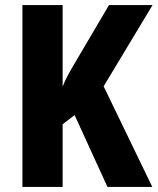

<svg xmlns="http://www.w3.org/2000/svg" viewBox="-20 -734 619 754"><path d="M578 0 387 -395 579 -714H408L276 -490C255 -455 237 -423 226 -394V-714H68V0H226V-246L273 -282L402 0Z"/></svg>

Font: Noto Sans Thai Looped Condensed ExtraBold
Style: Regular
Weight: 800
Width: 3
Designer: Sasikarn Vongin, Ben Mitchell
Foundry: The Fontpad Ltd
Version: Version 1.001